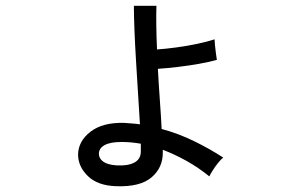

<svg xmlns="http://www.w3.org/2000/svg" viewBox="-20 -601 1040 664"><path d="M382 43Q318 41 284 8Q250 -25 250 -67Q251 -113 293 -145.5Q335 -178 409 -176Q423 -175 437 -174Q451 -173 464 -171Q461 -219 457.5 -275.5Q454 -332 450.5 -389Q447 -446 445 -496.5Q443 -547 443 -581H521Q520 -553 520.5 -514Q521 -475 523 -430Q553 -432 590 -437Q627 -442 662.5 -449.5Q698 -457 722 -465Q722 -459 723.5 -444Q725 -429 727 -414.5Q729 -400 730 -394Q706 -387 669.5 -380.5Q633 -374 595 -369.5Q557 -365 526 -363Q529 -307 533 -252Q537 -197 539 -155Q598 -139 652 -112.5Q706 -86 752 -56Q745 -51 734.5 -38Q724 -25 715.5 -11.5Q707 2 704 9Q667 -21 626 -44Q585 -67 543 -83V-75Q544 -22 504.5 12Q465 46 382 43ZM384 -29Q423 -27 445 -39Q467 -51 467 -77V-104Q433 -110 401 -110Q361 -110 341.5 -99Q322 -88 322 -69Q322 -53 337 -42Q352 -31 384 -29Z"/></svg>

Font: Zen Kaku Gothic New Medium
Style: Regular
Weight: 500
Designer: Yoshimichi Ohira
Foundry: Positype
Version: Version 1.002